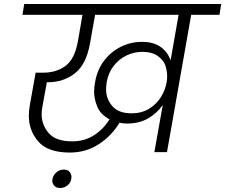

<svg xmlns="http://www.w3.org/2000/svg" viewBox="-20 -760 1125 959"><path d="M1085 -740 1076 -686H935L814 0H751L793 -236Q764 -194 719.5 -168.5Q675 -143 617 -143Q593 -143 577 -147Q537 -81 473 -39.5Q409 2 329 2Q219 2 171.5 -53Q124 -108 124 -181Q124 -206 129 -235L158 -397H196Q262 -397 307.5 -431Q353 -465 369 -553L392 -686H92L101 -740ZM341 -54Q402 -54 449.5 -84.5Q497 -115 527 -164Q482 -188 466 -227Q450 -266 450 -302Q450 -325 455 -350Q465 -410 499 -455.5Q533 -501 583 -526Q633 -551 689 -551Q747 -551 782.5 -525.5Q818 -500 832 -458L872 -686H455L430 -546Q412 -440 355 -394.5Q298 -349 217 -349H214L192 -228Q188 -208 188 -189Q188 -137 223 -95.5Q258 -54 341 -54ZM637 -194Q687 -194 724 -216.5Q761 -239 783 -274Q805 -309 812 -347Q815 -364 815 -379Q815 -401 807.5 -428.5Q800 -456 770.5 -478.5Q741 -501 691 -501Q650 -501 612 -483Q574 -465 547.5 -430.5Q521 -396 513 -350Q510 -331 510 -313Q510 -266 541 -230Q572 -194 637 -194ZM336 134Q333 153 317 166Q301 179 281 179Q261 179 251 167.5Q241 156 241 142Q241 138 242 134Q246 114 262 100.5Q278 87 298 87Q318 87 327.5 98.5Q337 110 337 124Q337 129 336 134Z"/></svg>

Font: Fz Poppins Light
Style: Italic
Weight: 300
Italic angle: -10°
Designer: Ninad Kale (Devanagari), Jonny Pinhorn (Latin)
Foundry: Indian Type Foundry
Version: Vit hóa bi Vntype.Com & FontZin.Com